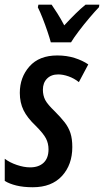

<svg xmlns="http://www.w3.org/2000/svg" viewBox="-29 -786 442 816"><path d="M110.4 9.8Q70.3 9.8 40.5 2.4Q10.7 -4.9 -8.8 -17.1V-111.3Q12.2 -95.2 42.5 -85Q72.8 -74.7 99.1 -74.7Q135.3 -74.7 156.2 -94.2Q177.2 -113.8 177.2 -151.4Q177.2 -176.3 166.5 -197.3Q155.8 -218.3 122.6 -251.5Q86.9 -285.2 71 -317.6Q55.2 -350.1 55.2 -391.1Q55.2 -457.5 96.4 -503.9Q137.7 -550.3 214.4 -550.3Q254.4 -550.3 288.3 -539.6Q322.3 -528.8 346.2 -512.2L306.2 -437Q286.1 -453.1 262.5 -461.4Q238.8 -469.7 218.3 -469.7Q188.5 -469.7 170.9 -451.9Q153.3 -434.1 153.3 -404.8Q153.3 -380.4 163.1 -361.3Q172.9 -342.3 203.6 -313Q229 -287.6 245.6 -266.4Q262.2 -245.1 270.3 -220.7Q278.3 -196.3 278.3 -161.1Q278.3 -85.9 234.4 -38.1Q190.4 9.8 110.4 9.8ZM187 -606Q182.1 -624.5 172.6 -652.6Q163.1 -680.7 152.1 -708.7Q141.1 -736.8 131.8 -754.9L134.3 -766.1H190.4Q200.7 -751.5 214.8 -729.2Q229 -707 244.1 -678.2Q269 -705.1 291.7 -727.5Q314.5 -750 334.5 -766.1H393.1L391.6 -755.4Q375.5 -738.8 351.8 -710.9Q328.1 -683.1 306.2 -654.1Q284.2 -625 272.9 -606Z"/></svg>

Font: Open Sans Condensed SemiBold
Style: Italic
Weight: 600
Width: 3
Italic angle: -12°
Designer: Monotype Design Team
Foundry: Monotype Imaging Inc.
Version: Version 3.000; ttfautohint (v1.8.4)